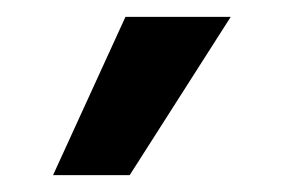

<svg xmlns="http://www.w3.org/2000/svg" viewBox="-20 -733 337 228"><path d="M129 -713H254L134 -525H43Z"/></svg>

Font: Pridi
Style: Regular
Weight: 400
Designer: Katatrad Team
Foundry: CadsonDemak
Version: Version 1.001